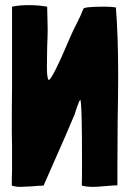

<svg xmlns="http://www.w3.org/2000/svg" viewBox="-20 -729 520 749"><path d="M270 -280 280 -310Q290 -339 293 -339Q300 -339 300 -87Q300 -28 299 -5Q318 0 343 0Q359 0 391 -3Q423 -6 438 -6V-75Q438 -139 439 -255Q441 -372 441 -434Q441 -591 432 -700Q415 -703 387 -703Q305 -703 305 -694Q295 -668 281 -641Q264 -608 253 -582Q183 -417 170 -417Q163 -422 163 -471Q163 -498 164 -545Q166 -592 166 -615Q166 -638 164 -703Q130 -709 93 -709Q55 -709 27 -703V-384Q26 -328 26 -214Q26 -195 27 -159Q27 -122 27 -104Q27 -91 27 -64Q26 -38 26 -25V-5Q41 0 59 0Q72 0 104 -2Q137 -5 150 -5Q261 -256 270 -280Z"/></svg>

Font: Londrina Solid
Style: Regular
Weight: 400
Designer: Marcelo Magalhaes
Foundry: Marcelo Magalh„es
Version: Version 1.001 2011